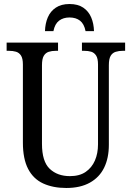

<svg xmlns="http://www.w3.org/2000/svg" viewBox="-20 -926 656 956"><path d="M310 10Q244 10 195 -12.5Q146 -35 120 -85Q94 -135 94 -216V-605Q94 -635 84.5 -649.5Q75 -664 59.5 -668.5Q44 -673 25 -673H13V-714H269V-673H258Q238 -673 222.5 -668Q207 -663 198 -648Q189 -633 189 -601V-210Q189 -122 227.5 -85.5Q266 -49 328 -49Q376 -49 406.5 -70Q437 -91 452.5 -126.5Q468 -162 468 -207V-605Q468 -635 458.5 -649.5Q449 -664 434 -668.5Q419 -673 399 -673H388V-714H603V-673H592Q572 -673 556 -668Q540 -663 531 -648Q522 -633 522 -601V-205Q522 -139 498.5 -91Q475 -43 427.5 -16.5Q380 10 310 10ZM204 -771Q205 -809 218 -839.5Q231 -870 258 -888Q285 -906 326 -906Q368 -906 394.5 -888Q421 -870 434 -839.5Q447 -809 448 -771H406Q399 -807 378.5 -823Q358 -839 326 -839Q295 -839 274 -823Q253 -807 246 -771Z"/></svg>

Font: Noto Serif Condensed
Style: Regular
Weight: 400
Width: 3
Designer: Monotype Design Team
Foundry: Monotype Imaging Inc.
Version: Version 2.015